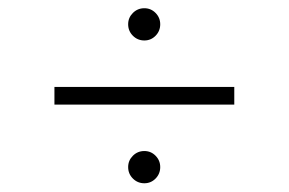

<svg xmlns="http://www.w3.org/2000/svg" viewBox="-20 -511 684 455"><path d="M535.2 -305V-263.1H109V-305ZM322.1 -415.1Q306.1 -415.1 294.9 -426.3Q283.7 -437.5 283.7 -453.5Q283.7 -469.1 294.9 -480.3Q306.1 -491.5 322.1 -491.5Q337.7 -491.5 348.7 -480.3Q359.7 -469.1 359.7 -453.5Q359.7 -437.5 348.7 -426.3Q337.7 -415.1 322.1 -415.1ZM322.1 -76.7Q306.1 -76.7 294.9 -87.9Q283.7 -99.1 283.7 -115.1Q283.7 -130.7 294.9 -141.9Q306.1 -153.1 322.1 -153.1Q337.7 -153.1 348.7 -141.9Q359.7 -130.7 359.7 -115.1Q359.7 -99.1 348.7 -87.9Q337.7 -76.7 322.1 -76.7Z"/></svg>

Font: Inter Extra Light BETA
Style: Regular
Weight: 200
Designer: Rasmus Andersson
Foundry: rsms
Version: Version 3.011;git-f93a4a705